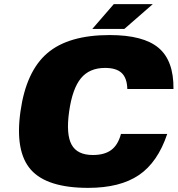

<svg xmlns="http://www.w3.org/2000/svg" viewBox="-20 -890 860 930"><path d="M565.9 -241.2H790Q744.1 -104 652.8 -42Q561.5 20 407.2 20Q207.5 20 129.6 -67.9Q51.8 -155.8 79.1 -350.1Q106.4 -544.4 209 -632.3Q311.5 -720.2 511.2 -720.2Q674.3 -720.2 748 -658.2Q821.8 -596.2 820.3 -459H596.7Q595.2 -512.2 569.3 -536.6Q543.5 -561 488.8 -561Q413.1 -561 371.8 -510.7Q330.6 -460.4 314.9 -350.1Q299.3 -239.7 326.7 -189.5Q354 -139.2 429.7 -139.2Q486.3 -139.2 519 -163.6Q551.8 -188 565.9 -241.2ZM427.2 -750 531.2 -870.1H720.2L582.5 -750Z"/></svg>

Font: Fivo Sans Black
Style: Regular
Weight: 900
Designer: Alexander Slobzheninov
Foundry: Alexander Slobzheninov
Version: 1.0